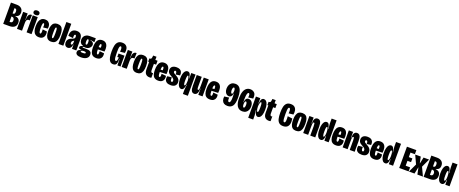

<svg xmlns="http://www.w3.org/2000/svg" viewBox="248 -3080 13392 5598"><g transform="rotate(20 6944.0 -281.0)"><path d="M20 -660H204Q289 -660 343.5 -614.5Q398 -569 398 -483Q398 -420 366.5 -384Q335 -348 275 -340V-331Q347 -323 385 -284.5Q423 -246 423 -176Q423 -89 367.5 -44.5Q312 0 214 0H20ZM266 -195Q266 -235 246 -259Q226 -283 193 -283H173V-118H198Q232 -118 249 -137.5Q266 -157 266 -195ZM246 -460Q246 -501 232.5 -521.5Q219 -542 191 -542H173V-379H190Q220 -379 233 -399Q246 -419 246 -460Z M447 -297V-528H587V-327H595Q595 -440 625 -485Q655 -530 706 -530Q715 -530 720 -529L714 -357Q703 -361 685 -361Q657 -361 639 -348.5Q621 -336 612.5 -308.5Q604 -281 604 -236V0H447Z M745 -528H899V0H745ZM731 -634Q731 -668 755 -686.5Q779 -705 822 -705Q865 -705 889 -686.5Q913 -668 913 -634Q913 -600 889.5 -582Q866 -564 822 -564Q778 -564 754.5 -582Q731 -600 731 -634Z M932 -258Q932 -338 950.5 -400.5Q969 -463 1012.5 -501Q1056 -539 1127 -539Q1191 -539 1231.5 -508Q1272 -477 1286.5 -426Q1301 -375 1289 -314L1149 -299Q1154 -334 1153 -361.5Q1152 -389 1144.5 -405Q1137 -421 1123 -421Q1109 -421 1101 -403.5Q1093 -386 1090 -354.5Q1087 -323 1087 -276Q1087 -186 1097 -145Q1107 -104 1129 -104Q1153 -104 1158.5 -146Q1164 -188 1157 -241L1294 -226Q1307 -166 1296 -111.5Q1285 -57 1244 -22.5Q1203 12 1129 12Q1057 12 1013 -23Q969 -58 950.5 -118Q932 -178 932 -258Z M1323 -262Q1323 -359 1344 -420.5Q1365 -482 1406.5 -511Q1448 -540 1511 -540Q1579 -540 1620.5 -511.5Q1662 -483 1681 -423.5Q1700 -364 1700 -266Q1700 -169 1679 -107.5Q1658 -46 1616 -17Q1574 12 1509 12Q1443 12 1402 -19.5Q1361 -51 1342 -111.5Q1323 -172 1323 -262ZM1544 -254Q1544 -352 1537 -390Q1530 -428 1511 -428Q1492 -428 1485.5 -390.5Q1479 -353 1479 -252Q1479 -164 1485.5 -131.5Q1492 -99 1511 -99Q1530 -99 1537 -132.5Q1544 -166 1544 -254Z M1733 -680H1885V0H1733Z M1915 -113Q1915 -168 1940 -203Q1965 -238 1997.5 -255.5Q2030 -273 2074 -288Q2099 -297 2112.5 -307Q2126 -317 2131 -330Q2136 -343 2136 -364Q2136 -392 2128 -406Q2120 -420 2105 -420Q2084 -420 2076.5 -391.5Q2069 -363 2075 -305L1925 -321Q1920 -427 1968 -483.5Q2016 -540 2111 -540Q2199 -540 2243.5 -486Q2288 -432 2288 -319V-192Q2288 -127 2288 -95Q2288 -63 2288 0H2154Q2154 -68 2154 -135H2146Q2142 -88 2126 -55Q2110 -22 2084 -5Q2058 12 2024 12Q1975 12 1945 -21.5Q1915 -55 1915 -113ZM2134 -185V-256L2155 -272Q2146 -259 2135.5 -250Q2125 -241 2110 -232Q2094 -221 2085 -213.5Q2076 -206 2070 -192.5Q2064 -179 2064 -159Q2064 -134 2072.5 -123Q2081 -112 2094 -112Q2107 -112 2116 -122.5Q2125 -133 2129.5 -149.5Q2134 -166 2134 -185Z M2313 40Q2313 -3 2342.5 -27Q2372 -51 2424 -56V-64Q2381 -69 2357.5 -80Q2334 -91 2334 -117Q2334 -144 2358 -160.5Q2382 -177 2428 -183V-192Q2375 -206 2345 -247Q2315 -288 2315 -348Q2315 -400 2338.5 -441Q2362 -482 2406.5 -505Q2451 -528 2511 -528H2701V-405L2571 -430V-422Q2627 -409 2654.5 -383Q2682 -357 2682 -317Q2682 -280 2661 -246Q2640 -212 2599.5 -190Q2559 -168 2503 -168Q2470 -168 2457 -173Q2442 -166 2434.5 -160.5Q2427 -155 2427 -151Q2427 -146 2435.5 -143.5Q2444 -141 2460 -141H2535Q2583 -141 2619.5 -135Q2656 -129 2684.5 -102.5Q2713 -76 2713 -21Q2713 59 2650 101Q2587 143 2481 143Q2397 143 2355 116Q2313 89 2313 40ZM2571 -25Q2571 -39 2560.5 -46Q2550 -53 2537 -54.5Q2524 -56 2507 -56H2467Q2439 -45 2428.5 -37Q2418 -29 2418 -20Q2418 -5 2437.5 -0.5Q2457 4 2487 4Q2521 4 2539 0.5Q2557 -3 2564 -9Q2571 -15 2571 -25ZM2533 -339Q2533 -379 2525 -401.5Q2517 -424 2500 -424Q2483 -424 2475.5 -402.5Q2468 -381 2468 -340Q2468 -300 2475.5 -279Q2483 -258 2500 -258Q2517 -258 2525 -278.5Q2533 -299 2533 -339Z M2712 -253Q2712 -335 2728.5 -398.5Q2745 -462 2787.5 -501Q2830 -540 2903 -540Q2972 -540 3013.5 -505Q3055 -470 3069.5 -405.5Q3084 -341 3072 -251L2814 -241V-313L2942 -318L2928 -268Q2936 -349 2930 -384.5Q2924 -420 2903 -420Q2882 -420 2874 -384.5Q2866 -349 2866 -274Q2866 -212 2870.5 -174Q2875 -136 2884 -119Q2893 -102 2908 -102Q2923 -102 2930 -117.5Q2937 -133 2938 -157Q2939 -181 2936 -211L3077 -198Q3087 -146 3076 -98.5Q3065 -51 3024 -19.5Q2983 12 2908 12Q2834 12 2790.5 -20.5Q2747 -53 2729.5 -111Q2712 -169 2712 -253Z M3264 -326Q3264 -435 3281 -510Q3298 -585 3344 -628.5Q3390 -672 3473 -672Q3548 -672 3591 -637.5Q3634 -603 3646 -545Q3658 -487 3644 -417L3499 -401Q3508 -472 3499.5 -514Q3491 -556 3466 -556Q3447 -556 3436.5 -531.5Q3426 -507 3422.5 -464.5Q3419 -422 3419 -357Q3419 -263 3425 -208Q3431 -153 3443 -129.5Q3455 -106 3473 -106Q3489 -106 3499.5 -121Q3510 -136 3516.5 -164Q3523 -192 3525 -230H3476V-337H3660V-225V0H3564L3560 -191H3551Q3555 -98 3530.5 -43Q3506 12 3431 12Q3367 12 3330.5 -31Q3294 -74 3279 -148Q3264 -222 3264 -326Z M3695 -297V-528H3835V-327H3843Q3843 -440 3873 -485Q3903 -530 3954 -530Q3963 -530 3968 -529L3962 -357Q3951 -361 3933 -361Q3905 -361 3887 -348.5Q3869 -336 3860.5 -308.5Q3852 -281 3852 -236V0H3695Z M3979 -262Q3979 -359 4000 -420.5Q4021 -482 4062.5 -511Q4104 -540 4167 -540Q4235 -540 4276.5 -511.5Q4318 -483 4337 -423.5Q4356 -364 4356 -266Q4356 -169 4335 -107.5Q4314 -46 4272 -17Q4230 12 4165 12Q4099 12 4058 -19.5Q4017 -51 3998 -111.5Q3979 -172 3979 -262ZM4200 -254Q4200 -352 4193 -390Q4186 -428 4167 -428Q4148 -428 4141.5 -390.5Q4135 -353 4135 -252Q4135 -164 4141.5 -131.5Q4148 -99 4167 -99Q4186 -99 4193 -132.5Q4200 -166 4200 -254Z M4398 -183V-409H4369V-511H4382Q4413 -511 4424 -526Q4435 -541 4440 -578L4446 -627H4548V-528H4617V-406H4548V-215Q4548 -178 4559.5 -158.5Q4571 -139 4590 -139Q4598 -139 4604.5 -142Q4611 -145 4617 -151V0Q4604 4 4591.5 6Q4579 8 4563 8Q4484 8 4441 -40Q4398 -88 4398 -183Z M4634 -253Q4634 -335 4650.5 -398.5Q4667 -462 4709.5 -501Q4752 -540 4825 -540Q4894 -540 4935.5 -505Q4977 -470 4991.5 -405.5Q5006 -341 4994 -251L4736 -241V-313L4864 -318L4850 -268Q4858 -349 4852 -384.5Q4846 -420 4825 -420Q4804 -420 4796 -384.5Q4788 -349 4788 -274Q4788 -212 4792.5 -174Q4797 -136 4806 -119Q4815 -102 4830 -102Q4845 -102 4852 -117.5Q4859 -133 4860 -157Q4861 -181 4858 -211L4999 -198Q5009 -146 4998 -98.5Q4987 -51 4946 -19.5Q4905 12 4830 12Q4756 12 4712.5 -20.5Q4669 -53 4651.5 -111Q4634 -169 4634 -253Z M5040 -202 5175 -214Q5169 -161 5177 -126Q5185 -91 5214 -91Q5228 -91 5235.5 -101.5Q5243 -112 5243 -133Q5243 -160 5230.5 -179Q5218 -198 5199.5 -211Q5181 -224 5148 -241Q5112 -260 5088 -277.5Q5064 -295 5046.5 -324Q5029 -353 5029 -395Q5029 -463 5075 -501.5Q5121 -540 5207 -540Q5265 -540 5306 -520.5Q5347 -501 5367.5 -459Q5388 -417 5381 -350L5249 -332Q5253 -377 5242.5 -404.5Q5232 -432 5207 -432Q5193 -432 5185 -421.5Q5177 -411 5177 -395Q5177 -370 5195 -355Q5213 -340 5252 -320Q5293 -299 5323.5 -276Q5354 -253 5374.5 -218.5Q5395 -184 5395 -137Q5395 -70 5350.5 -29Q5306 12 5214 12Q5137 12 5092 -17.5Q5047 -47 5034.5 -96Q5022 -145 5040 -202Z M5662 -165H5652Q5640 -81 5615 -35Q5590 11 5545 11Q5507 11 5477.5 -18.5Q5448 -48 5430.5 -109.5Q5413 -171 5413 -263Q5413 -351 5429.5 -413Q5446 -475 5476.5 -507Q5507 -539 5550 -539Q5598 -539 5623.5 -496Q5649 -453 5655 -361H5663V-528H5796V-276V130H5642V13Q5642 -21 5647 -64.5Q5652 -108 5662 -165ZM5642 -271V-293Q5642 -313 5637 -344.5Q5632 -376 5622.5 -400Q5613 -424 5600 -424Q5589 -424 5582.5 -406.5Q5576 -389 5573 -355.5Q5570 -322 5570 -272Q5570 -193 5577.5 -157.5Q5585 -122 5601 -122Q5614 -122 5623 -141Q5632 -160 5637 -193.5Q5642 -227 5642 -271Z M5833 -204V-528H5988V-238Q5988 -181 5994.5 -157.5Q6001 -134 6018 -134Q6033 -134 6040 -150.5Q6047 -167 6049 -195Q6051 -223 6051 -276V-528H6205V-243V0H6073V-193H6065Q6065 -82 6033.5 -35Q6002 12 5948 12Q5888 12 5860.5 -39.5Q5833 -91 5833 -204Z M6238 -253Q6238 -335 6254.5 -398.5Q6271 -462 6313.5 -501Q6356 -540 6429 -540Q6498 -540 6539.5 -505Q6581 -470 6595.5 -405.5Q6610 -341 6598 -251L6340 -241V-313L6468 -318L6454 -268Q6462 -349 6456 -384.5Q6450 -420 6429 -420Q6408 -420 6400 -384.5Q6392 -349 6392 -274Q6392 -212 6396.5 -174Q6401 -136 6410 -119Q6419 -102 6434 -102Q6449 -102 6456 -117.5Q6463 -133 6464 -157Q6465 -181 6462 -211L6603 -198Q6613 -146 6602 -98.5Q6591 -51 6550 -19.5Q6509 12 6434 12Q6360 12 6316.5 -20.5Q6273 -53 6255.5 -111Q6238 -169 6238 -253Z M6799 -214 6947 -233Q6940 -171 6950.5 -138.5Q6961 -106 6986 -106Q7014 -106 7026.5 -147Q7039 -188 7039 -267Q7039 -296 7037.5 -327.5Q7036 -359 7034 -396H7028Q7025 -353 7011 -324Q6997 -295 6975 -280.5Q6953 -266 6923 -266Q6885 -266 6853.5 -288.5Q6822 -311 6803 -353Q6784 -395 6784 -453Q6784 -512 6805 -562Q6826 -612 6870 -642.5Q6914 -673 6980 -673Q7054 -673 7101 -632Q7148 -591 7170 -512.5Q7192 -434 7192 -318Q7192 -139 7140 -62.5Q7088 14 6979 14Q6911 14 6868.5 -13Q6826 -40 6808.5 -90.5Q6791 -141 6799 -214ZM7018 -462Q7018 -502 7008 -529.5Q6998 -557 6980 -557Q6960 -557 6950 -528Q6940 -499 6940 -462Q6940 -421 6951 -393Q6962 -365 6980 -365Q6991 -365 6999.5 -377.5Q7008 -390 7013 -412Q7018 -434 7018 -462Z M7222 -320Q7222 -438 7249.5 -517Q7277 -596 7327 -634.5Q7377 -673 7446 -673Q7525 -673 7576.5 -622Q7628 -571 7615 -445L7466 -426Q7476 -495 7467 -524Q7458 -553 7437 -553Q7415 -553 7402 -521Q7389 -489 7384 -442Q7379 -395 7379 -341Q7379 -317 7379.5 -291.5Q7380 -266 7381 -247H7387Q7390 -296 7404 -328.5Q7418 -361 7441 -377Q7464 -393 7497 -393Q7537 -393 7569.5 -371Q7602 -349 7620.5 -306.5Q7639 -264 7639 -207Q7639 -147 7618 -97Q7597 -47 7552 -16.5Q7507 14 7440 14Q7332 14 7277 -70.5Q7222 -155 7222 -320ZM7483 -198Q7483 -239 7472.5 -267Q7462 -295 7444 -295Q7427 -295 7416.5 -267.5Q7406 -240 7406 -197Q7406 -156 7415.5 -129.5Q7425 -103 7444 -103Q7463 -103 7473 -131.5Q7483 -160 7483 -198Z M7669 -265V-528H7805V-361H7812Q7820 -459 7845 -499Q7870 -539 7915 -539Q7955 -539 7986.5 -511Q8018 -483 8036.5 -422Q8055 -361 8055 -266Q8055 -173 8037.5 -111Q8020 -49 7990 -19Q7960 11 7923 11Q7879 11 7853 -31Q7827 -73 7813 -157H7803Q7812 -113 7817.5 -67.5Q7823 -22 7823 13V130H7669ZM7898 -273Q7898 -328 7895 -361Q7892 -394 7885.5 -409Q7879 -424 7869 -424Q7856 -424 7845.5 -402.5Q7835 -381 7829 -349.5Q7823 -318 7823 -292V-270Q7823 -227 7829 -193.5Q7835 -160 7845.5 -141Q7856 -122 7868 -122Q7884 -122 7891 -158Q7898 -194 7898 -273Z M8097 -183V-409H8068V-511H8081Q8112 -511 8123 -526Q8134 -541 8139 -578L8145 -627H8247V-528H8316V-406H8247V-215Q8247 -178 8258.5 -158.5Q8270 -139 8289 -139Q8297 -139 8303.5 -142Q8310 -145 8316 -151V0Q8303 4 8290.5 6Q8278 8 8262 8Q8183 8 8140 -40Q8097 -88 8097 -183Z M8496 -328Q8496 -437 8513 -511.5Q8530 -586 8575.5 -628.5Q8621 -671 8703 -671Q8781 -671 8823.5 -634.5Q8866 -598 8877.5 -539Q8889 -480 8876 -409L8732 -393Q8741 -468 8731.5 -510.5Q8722 -553 8696 -553Q8679 -553 8669 -532.5Q8659 -512 8655 -467.5Q8651 -423 8651 -346Q8651 -255 8656 -203Q8661 -151 8671.5 -128Q8682 -105 8700 -105Q8731 -105 8738.5 -163Q8746 -221 8737 -307L8885 -288Q8901 -188 8885 -121Q8869 -54 8823.5 -21Q8778 12 8705 12Q8624 12 8578.5 -27Q8533 -66 8514.5 -140Q8496 -214 8496 -328Z M8918 -262Q8918 -359 8939 -420.5Q8960 -482 9001.5 -511Q9043 -540 9106 -540Q9174 -540 9215.5 -511.5Q9257 -483 9276 -423.5Q9295 -364 9295 -266Q9295 -169 9274 -107.5Q9253 -46 9211 -17Q9169 12 9104 12Q9038 12 8997 -19.5Q8956 -51 8937 -111.5Q8918 -172 8918 -262ZM9139 -254Q9139 -352 9132 -390Q9125 -428 9106 -428Q9087 -428 9080.5 -390.5Q9074 -353 9074 -252Q9074 -164 9080.5 -131.5Q9087 -99 9106 -99Q9125 -99 9132 -132.5Q9139 -166 9139 -254Z M9328 -323V-528H9460V-343H9468Q9468 -448 9497.5 -494Q9527 -540 9584 -540Q9645 -540 9673.5 -489.5Q9702 -439 9702 -330V0H9547V-288Q9547 -347 9541 -370.5Q9535 -394 9518 -394Q9501 -394 9493.5 -374.5Q9486 -355 9484 -325.5Q9482 -296 9482 -244V0H9328Z M9734 -263Q9734 -355 9751.5 -416.5Q9769 -478 9798.5 -508Q9828 -538 9865 -538Q9911 -538 9936.5 -493.5Q9962 -449 9974 -361H9984Q9974 -418 9968.5 -462Q9963 -506 9963 -540V-680H10117V-248V0H9985V-151H9977Q9969 -61 9944 -24.5Q9919 12 9875 12Q9829 12 9797.5 -21Q9766 -54 9750 -115.5Q9734 -177 9734 -263ZM9963 -233V-254Q9963 -298 9958 -332Q9953 -366 9943.5 -385.5Q9934 -405 9922 -405Q9906 -405 9898.5 -369Q9891 -333 9891 -254Q9891 -179 9898.5 -141.5Q9906 -104 9923 -104Q9935 -104 9944.5 -122Q9954 -140 9958.5 -170Q9963 -200 9963 -233Z M10150 -253Q10150 -335 10166.5 -398.5Q10183 -462 10225.5 -501Q10268 -540 10341 -540Q10410 -540 10451.5 -505Q10493 -470 10507.5 -405.5Q10522 -341 10510 -251L10252 -241V-313L10380 -318L10366 -268Q10374 -349 10368 -384.5Q10362 -420 10341 -420Q10320 -420 10312 -384.5Q10304 -349 10304 -274Q10304 -212 10308.5 -174Q10313 -136 10322 -119Q10331 -102 10346 -102Q10361 -102 10368 -117.5Q10375 -133 10376 -157Q10377 -181 10374 -211L10515 -198Q10525 -146 10514 -98.5Q10503 -51 10462 -19.5Q10421 12 10346 12Q10272 12 10228.5 -20.5Q10185 -53 10167.5 -111Q10150 -169 10150 -253Z M10552 -323V-528H10684V-343H10692Q10692 -448 10721.5 -494Q10751 -540 10808 -540Q10869 -540 10897.5 -489.5Q10926 -439 10926 -330V0H10771V-288Q10771 -347 10765 -370.5Q10759 -394 10742 -394Q10725 -394 10717.5 -374.5Q10710 -355 10708 -325.5Q10706 -296 10706 -244V0H10552Z M10967 -202 11102 -214Q11096 -161 11104 -126Q11112 -91 11141 -91Q11155 -91 11162.5 -101.5Q11170 -112 11170 -133Q11170 -160 11157.5 -179Q11145 -198 11126.5 -211Q11108 -224 11075 -241Q11039 -260 11015 -277.5Q10991 -295 10973.5 -324Q10956 -353 10956 -395Q10956 -463 11002 -501.5Q11048 -540 11134 -540Q11192 -540 11233 -520.5Q11274 -501 11294.5 -459Q11315 -417 11308 -350L11176 -332Q11180 -377 11169.5 -404.5Q11159 -432 11134 -432Q11120 -432 11112 -421.5Q11104 -411 11104 -395Q11104 -370 11122 -355Q11140 -340 11179 -320Q11220 -299 11250.5 -276Q11281 -253 11301.5 -218.5Q11322 -184 11322 -137Q11322 -70 11277.5 -29Q11233 12 11141 12Q11064 12 11019 -17.5Q10974 -47 10961.5 -96Q10949 -145 10967 -202Z M11338 -253Q11338 -335 11354.5 -398.5Q11371 -462 11413.5 -501Q11456 -540 11529 -540Q11598 -540 11639.5 -505Q11681 -470 11695.5 -405.5Q11710 -341 11698 -251L11440 -241V-313L11568 -318L11554 -268Q11562 -349 11556 -384.5Q11550 -420 11529 -420Q11508 -420 11500 -384.5Q11492 -349 11492 -274Q11492 -212 11496.5 -174Q11501 -136 11510 -119Q11519 -102 11534 -102Q11549 -102 11556 -117.5Q11563 -133 11564 -157Q11565 -181 11562 -211L11703 -198Q11713 -146 11702 -98.5Q11691 -51 11650 -19.5Q11609 12 11534 12Q11460 12 11416.5 -20.5Q11373 -53 11355.5 -111Q11338 -169 11338 -253Z M11733 -263Q11733 -355 11750.5 -416.5Q11768 -478 11797.5 -508Q11827 -538 11864 -538Q11910 -538 11935.5 -493.5Q11961 -449 11973 -361H11983Q11973 -418 11967.5 -462Q11962 -506 11962 -540V-680H12116V-248V0H11984V-151H11976Q11968 -61 11943 -24.5Q11918 12 11874 12Q11828 12 11796.5 -21Q11765 -54 11749 -115.5Q11733 -177 11733 -263ZM11962 -233V-254Q11962 -298 11957 -332Q11952 -366 11942.5 -385.5Q11933 -405 11921 -405Q11905 -405 11897.5 -369Q11890 -333 11890 -254Q11890 -179 11897.5 -141.5Q11905 -104 11922 -104Q11934 -104 11943.5 -122Q11953 -140 11957.5 -170Q11962 -200 11962 -233Z M12307 -660H12462V0H12307ZM12417 -126H12599V0H12417ZM12417 -393H12573V-278H12417ZM12417 -660H12599V-534H12417Z M12734 -262 12611 -528H12783L12824 -334H12829L12870 -528H13042L12919 -263L13043 0H12871L12829 -204H12824L12782 0H12610Z M13064 -660H13248Q13333 -660 13387.5 -614.5Q13442 -569 13442 -483Q13442 -420 13410.5 -384Q13379 -348 13319 -340V-331Q13391 -323 13429 -284.5Q13467 -246 13467 -176Q13467 -89 13411.5 -44.5Q13356 0 13258 0H13064ZM13310 -195Q13310 -235 13290 -259Q13270 -283 13237 -283H13217V-118H13242Q13276 -118 13293 -137.5Q13310 -157 13310 -195ZM13290 -460Q13290 -501 13276.5 -521.5Q13263 -542 13235 -542H13217V-379H13234Q13264 -379 13277 -399Q13290 -419 13290 -460Z M13486 -263Q13486 -355 13503.5 -416.5Q13521 -478 13550.5 -508Q13580 -538 13617 -538Q13663 -538 13688.5 -493.5Q13714 -449 13726 -361H13736Q13726 -418 13720.5 -462Q13715 -506 13715 -540V-680H13869V-248V0H13737V-151H13729Q13721 -61 13696 -24.5Q13671 12 13627 12Q13581 12 13549.5 -21Q13518 -54 13502 -115.5Q13486 -177 13486 -263ZM13715 -233V-254Q13715 -298 13710 -332Q13705 -366 13695.5 -385.5Q13686 -405 13674 -405Q13658 -405 13650.5 -369Q13643 -333 13643 -254Q13643 -179 13650.5 -141.5Q13658 -104 13675 -104Q13687 -104 13696.5 -122Q13706 -140 13710.5 -170Q13715 -200 13715 -233Z"/></g></svg>

Font: Bricolage Grotesque 96pt Condensed ExBd
Style: Regular
Weight: 800
Width: 3
Designer: Mathieu Triay
Foundry: Atelier Triay
Version: Version 1.001;Glyphs 3.2 (3207)